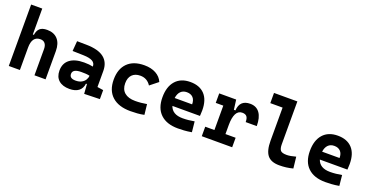

<svg xmlns="http://www.w3.org/2000/svg" viewBox="-29 -1437 4160 2151"><g transform="rotate(20 2051.0 -361.0)"><path d="M379.9 0V-312.5Q379.9 -356 360.6 -379.4Q341.3 -402.8 305.7 -402.8Q206.1 -402.8 206.1 -266.6V0H73.7V-732.4H206.1V-423.8H218.8Q226.1 -476.1 254.4 -501.7Q282.7 -527.3 340.3 -527.3Q422.4 -527.3 467.3 -477.5Q512.2 -427.7 512.2 -336.9V0Z M974.1 4.9 965.8 -109.4H954.1Q946.8 -49.8 906.5 -20Q866.2 9.8 798.8 9.8Q716.3 9.8 670.4 -30.8Q624.5 -71.3 624.5 -146Q624.5 -232.9 684.6 -279.3Q744.6 -325.7 855 -325.7Q887.2 -325.7 912.4 -323.2Q937.5 -320.8 960.9 -315.4V-316.9Q960.9 -358.4 925.5 -377.7Q890.1 -397 820.3 -398.9L688 -402.3L697.8 -522.5L810.5 -521Q951.2 -519 1019.5 -465.6Q1087.9 -412.1 1087.9 -309.6V-118.2L1159.7 -107.4V0ZM960.9 -206.5Q932.6 -212.4 909.7 -213.4Q886.7 -214.4 861.3 -214.4Q758.8 -214.4 758.8 -155.8Q758.8 -101.6 831.5 -101.6Q873.5 -101.6 902.1 -116.9Q930.7 -132.3 945.3 -156.5Q960 -180.7 960.9 -206.5Z M1525.4 9.8Q1384.3 9.8 1307.1 -59.8Q1230 -129.4 1230 -259.8Q1230 -386.7 1300.3 -457Q1370.6 -527.3 1501 -527.3Q1581.1 -527.3 1638.4 -496.1Q1695.8 -464.8 1719.7 -407.7L1624 -331.5Q1579.1 -401.9 1497.1 -401.9Q1435.1 -401.9 1400.1 -366.2Q1365.2 -330.6 1365.2 -264.6Q1365.2 -191.9 1409.9 -153.8Q1454.6 -115.7 1537.1 -115.7Q1572.3 -115.7 1607.2 -119.1Q1642.1 -122.6 1675.3 -128.4L1689 -4.9Q1649.4 3.9 1607.4 6.8Q1565.4 9.8 1525.4 9.8Z M2091.8 9.8Q1957.5 9.8 1884.3 -59.8Q1811 -129.4 1811 -259.8Q1811 -386.7 1873.3 -457Q1935.5 -527.3 2048.8 -527.3Q2159.7 -527.3 2220.2 -462.4Q2280.8 -397.5 2280.8 -273.4Q2280.8 -238.3 2277.8 -206.5H1949.2Q1979.5 -115.2 2103.5 -115.2Q2138.7 -115.2 2172.9 -118.9Q2207 -122.6 2242.7 -128.9L2255.4 -3.9Q2205.6 4.9 2164.6 7.3Q2123.5 9.8 2091.8 9.8ZM1942.9 -298.3H2150.9Q2150.9 -350.6 2124.3 -378.4Q2097.7 -406.2 2049.8 -406.2Q2004.9 -406.2 1977.3 -378.2Q1949.7 -350.1 1942.9 -298.3Z M2615.7 -222.7V-113.3H2736.8V0H2374.5V-113.3H2483.9V-404.3H2394V-517.6H2596.2L2611.3 -400.9H2629.9Q2637.7 -527.3 2762.2 -527.3Q2835.9 -527.3 2875.2 -473.1Q2914.6 -418.9 2914.6 -316.9H2782.7Q2782.7 -362.8 2765.9 -382.8Q2749 -402.8 2711.9 -402.8Q2663.6 -402.8 2639.6 -356Q2615.7 -309.1 2615.7 -222.7Z M3299.8 9.8Q3202.1 9.8 3158.9 -43.9Q3115.7 -97.7 3115.7 -215.8V-610.8H2969.2V-732.4H3247.6V-220.7Q3247.6 -171.9 3264.4 -149.9Q3281.2 -127.9 3338.9 -127.9Q3381.8 -127.9 3447.3 -146.5L3462.4 -10.7Q3420.9 0 3382.3 4.9Q3343.8 9.8 3299.8 9.8Z M3849.6 9.8Q3715.3 9.8 3642.1 -59.8Q3568.8 -129.4 3568.8 -259.8Q3568.8 -386.7 3631.1 -457Q3693.4 -527.3 3806.6 -527.3Q3917.5 -527.3 3978 -462.4Q4038.6 -397.5 4038.6 -273.4Q4038.6 -238.3 4035.6 -206.5H3707Q3737.3 -115.2 3861.3 -115.2Q3896.5 -115.2 3930.7 -118.9Q3964.8 -122.6 4000.5 -128.9L4013.2 -3.9Q3963.4 4.9 3922.4 7.3Q3881.3 9.8 3849.6 9.8ZM3700.7 -298.3H3908.7Q3908.7 -350.6 3882.1 -378.4Q3855.5 -406.2 3807.6 -406.2Q3762.7 -406.2 3735.1 -378.2Q3707.5 -350.1 3700.7 -298.3Z"/></g></svg>

Font: CaskaydiaMono NF
Style: Bold
Weight: 700
Designer: Aaron Bell
Foundry: Saja Typeworks
Version: Version 2111.001; ttfautohint (v1.8.4);Nerd Fonts 3.1.1